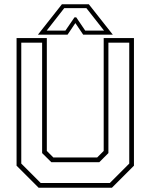

<svg xmlns="http://www.w3.org/2000/svg" viewBox="-20 -878 704 898"><path d="M160.5 0 57.5 -103V-700H199V-172L229.5 -141.5H434.5L465 -172V-700H606.5V-103L503.5 0ZM170.5 -22H493.5L584.5 -113V-678.5H487V-162L444.5 -119.5H220L177 -162V-678.5H79.5V-113ZM269.5 -858H395.5L507.5 -716H369L332.5 -770L296 -716H157.5ZM280.5 -840 198.5 -735H286L328.5 -797H336.5L378.5 -735H466.5L384 -840Z"/></svg>

Font: Tourney ExtraLight
Style: Regular
Weight: 250
Designer: Tyler Finck
Foundry: Etcetera Type Co
Version: Version 1.015